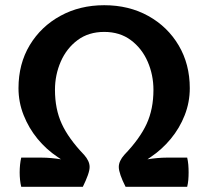

<svg xmlns="http://www.w3.org/2000/svg" viewBox="-20 -717 800 737"><path d="M61.5 0Q58.5 -12 57 -26.2Q55.5 -40.5 55.5 -55Q55.5 -70 57 -84.8Q58.5 -99.5 61.5 -112H139.5Q158 -112 176.8 -110.2Q195.5 -108.5 214 -105.5Q207.5 -110 201 -114.5Q158 -143 124.2 -184Q90.5 -225 70.8 -274.8Q51 -324.5 51 -378.5Q51 -472 94.2 -543.8Q137.5 -615.5 212 -656.2Q286.5 -697 380 -697Q475 -697 549.2 -655.8Q623.5 -614.5 666 -542.5Q708.5 -470.5 708.5 -378.5Q708.5 -324.5 689 -274.8Q669.5 -225 635.5 -184Q601.5 -143 559 -114.5Q552 -110 546 -105.5Q564.5 -108.5 583.2 -110.2Q602 -112 620 -112H698.5Q701.5 -99.5 702.8 -84.8Q704 -70 704 -55Q704 -40.5 702.8 -26.2Q701.5 -12 698.5 0H462Q449.5 -24.5 442.8 -44Q436 -63.5 436 -76Q436 -99 457.5 -123Q517 -185 543 -241.8Q569 -298.5 569 -372Q569 -429.5 546.8 -480.5Q524.5 -531.5 482.2 -563Q440 -594.5 380 -594.5Q320 -594.5 277.8 -563Q235.5 -531.5 213.2 -480.5Q191 -429.5 191 -372Q191 -298.5 217 -241.8Q243 -185 302.5 -123Q324 -99 324 -76Q324 -63.5 317 -44Q310 -24.5 298 0Z"/></svg>

Font: Signika SC SemiBold
Style: Regular
Weight: 600
Designer: Anna Giedryś
Foundry: Anna Giedryś
Version: Version 2.000; ttfautohint (v1.8.3) -l 8 -r 50 -G 200 -x 9 -